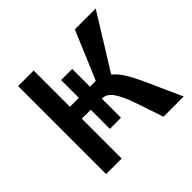

<svg xmlns="http://www.w3.org/2000/svg" viewBox="-159 -837 1015 1015"><g transform="rotate(-45 349.0 -329.0)"><path d="M581 -209 675 0H524L469 -162Q448 -223 423 -260.5Q398 -298 362 -298H361V-155H278V-298H211V0H95V-658H211V-387H278V-520H361V-387H399H405L519 -658H675L486 -353Q515 -329 537.5 -292Q560 -255 581 -209Z"/></g></svg>

Font: Ysabeau SC
Style: Bold
Weight: 700
Designer: Christian Thalmann (Catharsis Fonts)
Version: Version 0.003